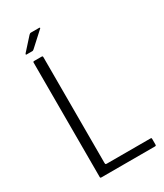

<svg xmlns="http://www.w3.org/2000/svg" viewBox="-200 -882 820 961"><g transform="rotate(-30 210.0 -402.0)"><path d="M90 0Q84 0 84 -6V-667Q84 -673 90 -673H133Q137 -673 138.5 -671.5Q140 -670 140 -666V-55Q140 -51 141 -48.5Q142 -46 148 -46H399Q404 -46 405.5 -45Q407 -44 407 -39V-8Q407 -3 405.5 -1.5Q404 0 399 0ZM107 -720H74Q70 -720 70 -722Q70 -724 72 -727L136 -798Q139 -801 141.5 -802.5Q144 -804 148 -804H195Q198 -804 199 -802Q200 -800 197 -798L117 -725Q114 -723 112 -721.5Q110 -720 107 -720Z"/></g></svg>

Font: Glory Thin Light
Style: Regular
Weight: 300
Version: Version 1.011